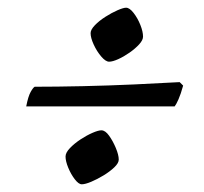

<svg xmlns="http://www.w3.org/2000/svg" viewBox="-20 -525 528 498"><path d="M192 -47Q184 -47 174 -60Q164 -73 157 -90Q150 -107 150 -119Q150 -129 161.5 -141Q173 -153 189 -163.5Q205 -174 220 -180.5Q235 -187 243 -187Q253 -187 263 -173Q273 -159 280.5 -141Q288 -123 288 -111Q288 -102 276.5 -91Q265 -80 248.5 -70Q232 -60 216.5 -53.5Q201 -47 192 -47ZM263 -365Q254 -365 242.5 -378.5Q231 -392 223 -409.5Q215 -427 215 -439Q215 -448 226 -459.5Q237 -471 253.5 -481.5Q270 -492 285 -498.5Q300 -505 307 -505Q316 -505 326.5 -491.5Q337 -478 344 -460.5Q351 -443 351 -430Q351 -421 341 -410Q331 -399 316 -388.5Q301 -378 286.5 -371.5Q272 -365 263 -365ZM48 -249Q53 -275 59.5 -286.5Q66 -298 70 -300Q127 -300 194.5 -301.5Q262 -303 328 -306Q394 -309 446 -312L455 -303Q449 -281 443 -267.5Q437 -254 433 -249Z"/></svg>

Font: Texturina Medium
Style: Italic
Weight: 500
Italic angle: -11°
Designer: Guillermo Torres Carreño
Foundry: Omnibus-Type
Version: Version 1.002